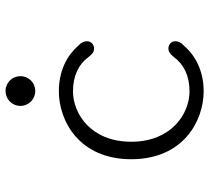

<svg xmlns="http://www.w3.org/2000/svg" viewBox="-50 -660 720 659"><g transform="rotate(-90 309.5 -330.0)"><path d="M327 -568.5C355.5 -568.5 378 -591 378 -619.5C378 -648 355.5 -670.5 327 -670.5C299 -670.5 276 -648 276 -619.5C276 -591 299 -568.5 327 -568.5ZM326 9.5C399 9.5 451 -21 483 -58.5C493.5 -67.5 498 -78 498 -87.5C498 -103 485.5 -111.5 473 -111.5C462 -111.5 453 -104.5 443.5 -92.5C419 -59 379.5 -39 326 -39C249 -39 153 -101.5 153 -239C153 -377 249 -439 326 -439C379.5 -439 419 -419.5 443.5 -386C453 -373 462 -366.5 473 -366.5C485.5 -366.5 498 -376 498 -391C498 -400 494 -410.5 483 -420.5C451 -457.5 399 -487.5 326 -487.5C225 -487.5 93 -418 93 -239C93 -60 225 9.5 326 9.5Z"/></g></svg>

Font: RTM Light Light
Style: Regular
Weight: 300
Designer: after Tyler Finck
Foundry: An Endless Supply
Version: Version 1.000;Glyphs 3.2.1 (3258)